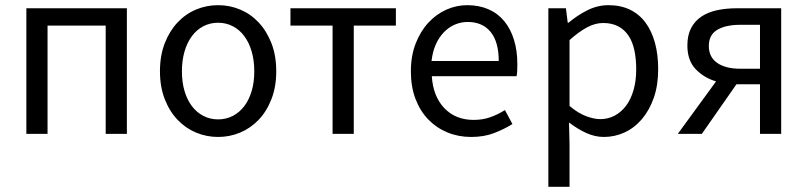

<svg xmlns="http://www.w3.org/2000/svg" viewBox="-20 -518 3125 743"><path d="M82 0V-486H471V0H389V-419H164V0Z M824 12Q779 12 738.5 -5Q698 -22 667 -54.5Q636 -87 617.5 -134.5Q599 -182 599 -242Q599 -303 617.5 -350.5Q636 -398 667 -431Q698 -464 738.5 -481Q779 -498 824 -498Q869 -498 909.5 -481Q950 -464 981 -431Q1012 -398 1030.5 -350.5Q1049 -303 1049 -242Q1049 -182 1030.5 -134.5Q1012 -87 981 -54.5Q950 -22 909.5 -5Q869 12 824 12ZM824 -56Q855 -56 881 -69.5Q907 -83 925.5 -107.5Q944 -132 954 -166Q964 -200 964 -242Q964 -284 954 -318.5Q944 -353 925.5 -378Q907 -403 881 -416.5Q855 -430 824 -430Q793 -430 767 -416.5Q741 -403 722.5 -378Q704 -353 694 -318.5Q684 -284 684 -242Q684 -200 694 -166Q704 -132 722.5 -107.5Q741 -83 767 -69.5Q793 -56 824 -56Z M1267 0V-419H1104V-486H1512V-419H1349V0Z M1803 12Q1754 12 1711.5 -5.5Q1669 -23 1637.5 -55.5Q1606 -88 1588 -135Q1570 -182 1570 -242Q1570 -302 1588.5 -349.5Q1607 -397 1637.5 -430Q1668 -463 1707 -480.5Q1746 -498 1788 -498Q1834 -498 1870.5 -482Q1907 -466 1931.5 -436Q1956 -406 1969 -364Q1982 -322 1982 -270Q1982 -257 1981.5 -244.5Q1981 -232 1979 -223H1651Q1656 -145 1699.5 -99.5Q1743 -54 1813 -54Q1848 -54 1877.5 -64.5Q1907 -75 1934 -92L1963 -38Q1931 -18 1892 -3Q1853 12 1803 12ZM1650 -282H1910Q1910 -356 1878.5 -394.5Q1847 -433 1790 -433Q1764 -433 1740.5 -423Q1717 -413 1698 -393.5Q1679 -374 1666.5 -346Q1654 -318 1650 -282Z M2102 205V-486H2170L2177 -430H2180Q2213 -458 2252.5 -478Q2292 -498 2335 -498Q2382 -498 2418 -480.5Q2454 -463 2478 -430.5Q2502 -398 2514.5 -352.5Q2527 -307 2527 -250Q2527 -188 2510 -139.5Q2493 -91 2464 -57Q2435 -23 2397 -5.5Q2359 12 2317 12Q2283 12 2249.5 -3Q2216 -18 2182 -44L2184 41V205ZM2303 -57Q2333 -57 2358.5 -70.5Q2384 -84 2402.5 -108.5Q2421 -133 2431.5 -169Q2442 -205 2442 -250Q2442 -290 2435 -323Q2428 -356 2412.5 -379.5Q2397 -403 2372.5 -416Q2348 -429 2314 -429Q2283 -429 2251.5 -412Q2220 -395 2184 -363V-108Q2217 -80 2248 -68.5Q2279 -57 2303 -57Z M2921 0V-192H2831H2830L2696 0H2603L2751 -203Q2704 -217 2672 -250.5Q2640 -284 2640 -342Q2640 -382 2654.5 -409.5Q2669 -437 2694.5 -454Q2720 -471 2755 -478.5Q2790 -486 2831 -486H3003V0ZM2845 -252H2921V-422H2845Q2788 -422 2755.5 -402.5Q2723 -383 2723 -340Q2723 -297 2755.5 -274.5Q2788 -252 2845 -252Z"/></svg>

Font: Source Sans Pro
Style: Regular
Weight: 400
Designer: Paul D. Hunt
Foundry: Adobe Systems Incorporated
Version: Version 2.021;PS 2.000;hotconv 1.0.86;makeotf.lib2.5.63406